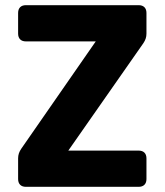

<svg xmlns="http://www.w3.org/2000/svg" viewBox="-20 -722 636 742"><path d="M546 -592V-672C546 -691 535 -702 516 -702H80C61 -702 50 -691 50 -672V-592C50 -573 61 -562 80 -562H350L62 -147C54 -135 50 -124 50 -110V-30C50 -11 61 0 80 0H516C535 0 546 -11 546 -30V-110C546 -129 535 -140 516 -140H244L534 -555C542 -567 546 -578 546 -592Z"/></svg>

Font: Arvore Sans
Style: Bold
Weight: 700
Designer: Jonny Pinhorn (Latin) Dan Schunck (customization for Arvore)
Version: Version 1.000;Glyphs 3.3 (3305)